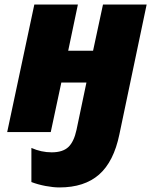

<svg xmlns="http://www.w3.org/2000/svg" viewBox="-20 -573 667 833"><path d="M11.2 0 128.9 -553.2H317.9L275.9 -353H383.8L426.8 -553.2H616.2L498 9.8Q473.6 128.4 409.9 184.3Q346.2 240.2 237.8 240.2Q211.4 240.2 177.7 233.9Q144 227.5 116.2 216.8V68.8Q159.2 87.9 204.1 87.9Q252.4 87.9 276.6 64.9Q300.8 42 312 -9.8L355 -214.8H246.1L200.2 0Z"/></svg>

Font: Open Sans Extrabold
Style: Italic
Weight: 800
Italic angle: -12°
Foundry: Ascender Corporation
Version: Version 1.10